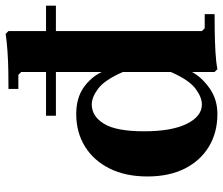

<svg xmlns="http://www.w3.org/2000/svg" viewBox="-75 -705 790 680"><g transform="rotate(-90 320.0 -365.0)"><path d="M256 10Q191 10 141 -20Q91 -50 63 -105.5Q35 -161 35 -238Q35 -315 63 -371.5Q91 -428 141 -459Q191 -490 256 -490Q312 -490 349 -464.5Q386 -439 405 -400V-685L395 -695H345V-730Q371 -730 407 -730.5Q443 -731 478.5 -733.5Q514 -736 540 -740L550 -730V-45L560 -35H610V0Q584 0 548.5 0.5Q513 1 477 3Q441 5 415 10L405 0V-80Q386 -45 347 -17.5Q308 10 256 10ZM290 -45Q316 -45 346.5 -68Q377 -91 405 -155V-325Q377 -389 346.5 -412Q316 -435 290 -435Q248 -435 221.5 -391.5Q195 -348 195 -250Q195 -152 221.5 -98.5Q248 -45 290 -45ZM250 -562V-597H640V-562Z"/></g></svg>

Font: Brygada 1918
Style: Bold
Weight: 700
Designer: Mateusz Machalski | Borys Kosmynka | Przemek Hoffer
Foundry: NIEPODLEGLA 2018
Version: Version 3.006